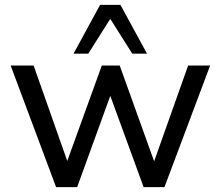

<svg xmlns="http://www.w3.org/2000/svg" viewBox="-20 -774 912 794"><path d="M212 0 24 -503H119L271 -72H245L401 -503H475L630 -72H605L758 -503H849L660 0H574L414 -438H458L299 0ZM284 -552 394 -754H478L588 -552H527L436 -696L345 -552Z"/></svg>

Font: Mulish Medium
Style: Regular
Weight: 500
Designer: Vernon Adams
Foundry: Vernon Adams
Version: Version 3.603; ttfautohint (v1.8.3)